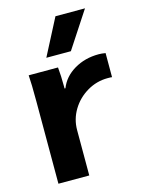

<svg xmlns="http://www.w3.org/2000/svg" viewBox="-111 -789 635 854"><g transform="rotate(-15 206.5 -361.5)"><path d="M50 -378Q50 -463 47 -500H182Q186 -461 186 -412V-402H190Q209 -451 258.5 -480.5Q308 -510 372 -510Q385 -510 403 -507V-396Q401 -397 383 -397Q332 -397 288 -371Q244 -345 218 -302Q192 -259 192 -209V0H50ZM230 -723H366L256 -555H143Z"/></g></svg>

Font: Sarabun ExtraBold
Style: Regular
Weight: 800
Version: Version 1.000; ttfautohint (v1.6)